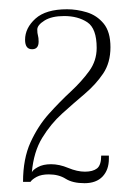

<svg xmlns="http://www.w3.org/2000/svg" viewBox="-20 -754 304 425"><path d="M167 -348.5Q141 -348.5 125.5 -358.2Q110 -368 88 -368Q71.5 -368 61.2 -362.5Q51 -357 47.5 -351.5H31Q31 -402.5 47.5 -438.8Q64 -475 88.2 -502Q112.5 -529 136.8 -551.5Q161 -574 177.5 -596.8Q194 -619.5 194 -648Q194 -691 173.2 -704.8Q152.5 -718.5 122 -718.5Q94.5 -718.5 78.5 -708.5Q62.5 -698.5 62.5 -688.5Q62.5 -680.5 64 -675.5Q65.5 -670.5 65.5 -662Q65.5 -645 51 -645Q35.5 -645 35.5 -666Q35.5 -692 58.5 -712.8Q81.5 -733.5 128.5 -733.5Q150 -733.5 172.2 -726.8Q194.5 -720 209.5 -701.8Q224.5 -683.5 224.5 -649.5Q224.5 -615 208.2 -591Q192 -567 167.5 -546.2Q143 -525.5 117.8 -502.8Q92.5 -480 73.5 -449Q54.5 -418 50.5 -372.5Q52.5 -378 64 -384.2Q75.5 -390.5 93 -390.5Q111.5 -390.5 131.2 -382.2Q151 -374 168 -374Q185.5 -374 194.8 -381.2Q204 -388.5 204 -409.5H221V-402.5Q221 -378 207 -363.2Q193 -348.5 167 -348.5Z"/></svg>

Font: Imbue 50pt Thin
Style: Regular
Weight: 100
Designer: Tyler Finck
Foundry: Etcetera Type Company
Version: Version 1.102; ttfautohint (v1.8.3)